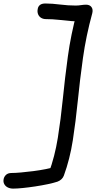

<svg xmlns="http://www.w3.org/2000/svg" viewBox="-84 -836 569 1121"><path d="M-7.2 265.2Q-24.4 265.2 -38.1 258.6Q-51.8 252 -58.9 239.2Q-66 226.4 -62.8 209.8Q-60 195.4 -48.8 184.8Q-37.6 174.2 -17 174Q4.4 174 38.5 171Q72.6 168 110.5 163.1Q148.4 158.2 182.6 151.5Q216.8 144.8 239 137.2L200.8 173.4Q236.2 77.6 253.6 -31.3Q271 -140.2 282.9 -259.4Q294.8 -378.6 312.1 -505.7Q329.4 -632.8 365 -765L405.2 -713Q371.8 -709.6 335.2 -712.7Q298.6 -715.8 260.3 -720.1Q222 -724.4 185 -724.4Q168 -724.4 155.8 -732Q143.6 -739.6 138.2 -753.3Q132.8 -767 136.4 -784.2Q138.6 -798.2 149.4 -807Q160.2 -815.8 182 -815.6Q220.6 -815.4 267.1 -809.5Q313.6 -803.6 357.8 -803.6Q373.6 -803.6 389.1 -806.1Q404.6 -808.6 418.4 -808.6Q439.8 -808.6 450 -794.9Q460.2 -781.2 454.8 -759Q418.2 -625.4 400.3 -497.1Q382.4 -368.8 370.3 -247.9Q358.2 -127 341.2 -17.3Q324.2 92.4 288.8 189.4Q284.4 201.4 274.5 210.6Q264.6 219.8 251.6 224.6Q228.6 232.2 194.3 239.4Q160 246.6 122 252.4Q84 258.2 49.5 261.7Q15 265.2 -7.2 265.2Z"/></svg>

Font: Shantell Sans Light
Style: Italic
Weight: 300
Italic angle: -11°
Designer: Stephen Nixon, Anya Danilova, Shantell Martin
Foundry: Arrow Type
Version: Version 1.008;[ac192a2d6]